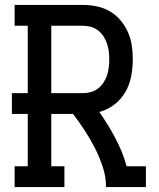

<svg xmlns="http://www.w3.org/2000/svg" viewBox="-20 -755 640 775"><path d="M39 0V-84H92V-295H28V-379H92V-651H39V-735H316Q344 -735 372 -729Q400 -723 424 -709Q448 -695 466.5 -673Q485 -651 496.5 -625Q508 -599 512 -571Q516 -543 516 -515Q516 -481 509.5 -447Q503 -413 486 -383.5Q469 -354 441.5 -333Q414 -312 381 -303Q399 -277 415 -251Q431 -225 445.5 -197.5Q460 -170 471.5 -142Q483 -114 491 -84H569V0H408Q408 -41 395 -80.5Q382 -120 363.5 -156.5Q345 -193 322.5 -227.5Q300 -262 275 -295H187V-84H240V0ZM187 -379H316Q332 -379 347.5 -383.5Q363 -388 376 -398Q389 -408 398 -422Q407 -436 412 -451Q417 -466 419 -482.5Q421 -499 421 -515Q421 -531 419 -547.5Q417 -564 412 -579Q407 -594 398 -608Q389 -622 376 -632Q363 -642 347.5 -646.5Q332 -651 316 -651H187Z"/></svg>

Font: Iosevka Curly Slab MdEx
Style: Regular
Weight: 500
Width: 7
Monospace: yes
Designer: Belleve Invis
Foundry: Belleve Invis
Version: Version 11.1.0; ttfautohint (v1.8.3)